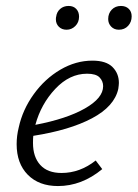

<svg xmlns="http://www.w3.org/2000/svg" viewBox="-20 -622 463 646"><path d="M380 -343Q380 -337 378 -323Q365 -264 289.5 -224Q214 -184 92 -165Q91 -157 91 -141Q91 -94 115.5 -67Q140 -40 187 -40Q249 -40 302 -82L324 -53Q255 4 175 4Q111 4 73.5 -34Q36 -72 36 -137Q36 -165 43 -193Q56 -253 93.5 -305Q131 -357 183 -387.5Q235 -418 291 -418Q337 -418 358.5 -396.5Q380 -375 380 -343ZM273 -374Q214 -374 166 -323Q118 -272 99 -202Q204 -222 265.5 -257Q327 -292 327 -332Q327 -349 315 -361.5Q303 -374 273 -374ZM168 -557Q168 -563 169 -566Q171 -582 182.5 -592Q194 -602 211 -602Q227 -602 236.5 -592Q246 -582 246 -566Q246 -547 233.5 -534.5Q221 -522 204 -522Q188 -522 178 -532Q168 -542 168 -557ZM344 -558Q344 -577 356 -589.5Q368 -602 387 -602Q403 -602 413 -592.5Q423 -583 423 -567Q423 -548 411 -535Q399 -522 380 -522Q364 -522 354 -532.5Q344 -543 344 -558Z"/></svg>

Font: Ysabeau Semilight
Style: Italic
Weight: 300
Italic angle: -12°
Designer: Christian Thalmann (Catharsis Fonts)
Version: Version 0.003